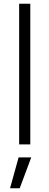

<svg xmlns="http://www.w3.org/2000/svg" viewBox="-20 -777 265 1033"><path d="M143 0V-757H83V0ZM86 236 148 70H80L34 236Z"/></svg>

Font: Plus Jakarta Sans Light
Style: Regular
Weight: 300
Designer: Gumpita Rahayu
Foundry: Tokotype
Version: Version 2.071;gftools[0.9.30]